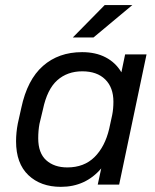

<svg xmlns="http://www.w3.org/2000/svg" viewBox="-20 -724 609 753"><path d="M43 -169.9Q43 -204.1 49.8 -239.3L63.5 -300.8Q86.9 -411.1 148.4 -465.3Q210 -519.5 301.8 -519.5Q355.5 -519.5 394.5 -499Q433.6 -478.5 456.1 -440.4L470.7 -510.7H554.7L447.3 0H363.3L377 -63.5Q315.4 8.8 218.8 8.8Q139.6 8.8 91.3 -37.1Q43 -83 43 -169.9ZM408.2 -218.8 419.9 -272.5Q424.8 -296.9 424.8 -325.2Q424.8 -380.9 392.6 -412.6Q360.4 -444.3 302.7 -444.3Q244.1 -444.3 204.6 -409.2Q165 -374 148.4 -294.9L134.8 -238.3Q129.9 -211.9 129.9 -181.6Q129.9 -124 161.1 -95.7Q192.4 -67.4 244.1 -67.4Q309.6 -67.4 350.6 -107.9Q391.6 -148.4 408.2 -218.8ZM390.6 -704.1H499L346.7 -577.1H265.6Z"/></svg>

Font: Dinish Expanded
Style: Italic
Weight: 400
Width: 7
Italic angle: -12°
Designer: Charles Nix
Foundry: Playbeing
Version: Version 2.005; ttfautohint (v1.8.3)